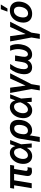

<svg xmlns="http://www.w3.org/2000/svg" viewBox="1894 -2716 1026 4854"><g transform="rotate(-90 2407.0 -289.0)"><path d="M664.6 -545.9 647.9 -445.3H64.5L81.1 -545.9ZM292.5 -545.9 201.7 0H75.7L166.5 -545.9ZM454.1 -545.9H579.6L515.6 -158.7Q509.8 -124.5 524.2 -113.5Q538.6 -102.5 565.4 -102.5Q577.1 -102.5 588.6 -104Q600.1 -105.5 608.4 -106.4L591.8 -6.3Q574.7 -1.5 553 2.7Q531.2 6.8 505.4 6.3Q440.9 6.8 408 -28.6Q375 -64 388.2 -147Z M886.2 11.7Q816.4 10.7 768.8 -26.6Q721.2 -64 701.7 -129.4Q682.1 -194.8 696.3 -279.8Q709.5 -360.8 749.5 -422.1Q789.6 -483.4 847.2 -518.1Q904.8 -552.7 970.7 -552.7Q1018.6 -552.7 1052.7 -534.9Q1086.9 -517.1 1108.6 -486.1Q1130.4 -455.1 1139.2 -414.1L1181.6 -417.5L1185.5 -270.5L1208 0H1102.5L1090.3 -282.2Q1089.4 -307.1 1084.2 -335.7Q1079.1 -364.3 1067.6 -389.6Q1056.2 -415 1035.4 -431.2Q1014.6 -447.3 981.9 -447.3Q942.4 -447.3 908.7 -423.8Q875 -400.4 851.8 -359.4Q828.6 -318.4 819.3 -265.6Q811.5 -216.8 819.6 -178.2Q827.6 -139.6 849.9 -117.7Q872.1 -95.7 906.2 -95.7Q939.5 -95.7 968.3 -113.5Q997.1 -131.3 1020.3 -159.4Q1043.5 -187.5 1060.3 -218.5Q1077.1 -249.5 1086.9 -275.4L1189.5 -545.9H1294.4L1187.5 -271.5L1134.8 -128.9L1096.2 -124.5Q1073.2 -84.5 1042.7 -53.5Q1012.2 -22.5 973.1 -5.4Q934.1 11.7 886.2 11.7Z M1245.1 203.1 1324.7 -285.6Q1339.4 -373.5 1378.9 -432.9Q1418.5 -492.2 1477.1 -522.5Q1535.6 -552.7 1606.4 -552.7Q1668.9 -552.7 1710.4 -530.8Q1752 -508.8 1774.4 -469.5Q1796.9 -430.2 1802.2 -377.2Q1807.6 -324.2 1798.8 -262.7L1797.9 -252.9Q1784.7 -174.8 1748.5 -115.7Q1712.4 -56.6 1658.2 -23.4Q1604 9.8 1536.1 9.8Q1475.1 9.8 1441.2 -18.1Q1407.2 -45.9 1392.3 -95.7Q1377.4 -145.5 1373.5 -212.4L1443.8 -252Q1439.5 -227.1 1440.2 -199.7Q1440.9 -172.4 1449.7 -148.7Q1458.5 -125 1478.3 -110.4Q1498 -95.7 1531.7 -95.7Q1574.2 -95.7 1602.5 -118.4Q1630.9 -141.1 1647.5 -177Q1664.1 -212.9 1670.9 -252.9L1672.4 -262.7Q1679.7 -312.5 1674.8 -353.5Q1669.9 -394.5 1648.9 -418.9Q1627.9 -443.4 1585.9 -443.4Q1545.9 -443.4 1517.6 -419.7Q1489.3 -396 1472.2 -357.9Q1455.1 -319.8 1448.2 -276.4L1371.1 203.1Z M2042.5 11.7Q1972.7 10.7 1925 -26.6Q1877.4 -64 1857.9 -129.4Q1838.4 -194.8 1852.5 -279.8Q1865.7 -360.8 1905.8 -422.1Q1945.8 -483.4 2003.4 -518.1Q2061 -552.7 2127 -552.7Q2174.8 -552.7 2209 -534.9Q2243.2 -517.1 2264.9 -486.1Q2286.6 -455.1 2295.4 -414.1L2337.9 -417.5L2341.8 -270.5L2364.3 0H2258.8L2246.6 -282.2Q2245.6 -307.1 2240.5 -335.7Q2235.4 -364.3 2223.9 -389.6Q2212.4 -415 2191.7 -431.2Q2170.9 -447.3 2138.2 -447.3Q2098.6 -447.3 2064.9 -423.8Q2031.2 -400.4 2008.1 -359.4Q1984.9 -318.4 1975.6 -265.6Q1967.8 -216.8 1975.8 -178.2Q1983.9 -139.6 2006.1 -117.7Q2028.3 -95.7 2062.5 -95.7Q2095.7 -95.7 2124.5 -113.5Q2153.3 -131.3 2176.5 -159.4Q2199.7 -187.5 2216.6 -218.5Q2233.4 -249.5 2243.2 -275.4L2345.7 -545.9H2450.7L2343.8 -271.5L2291 -128.9L2252.4 -124.5Q2229.5 -84.5 2199 -53.5Q2168.5 -22.5 2129.4 -5.4Q2090.3 11.7 2042.5 11.7Z M2483.9 -545.9H2617.2L2670.4 -155.8L2849.6 -545.9H2981.9L2706.1 -6.8L2671.4 204.1H2548.3L2582.5 -6.8Z M3092.3 -545.9H3217.8Q3178.2 -490.2 3152.6 -443.6Q3127 -397 3112.5 -355Q3098.1 -313 3090.8 -270.5Q3078.1 -188.5 3094.7 -142.3Q3111.3 -96.2 3155.3 -96.2Q3193.8 -96.2 3223.6 -132.6Q3253.4 -168.9 3264.6 -238.3L3294.4 -421.4H3390.6L3361.8 -248Q3348.6 -168.5 3317.9 -110.6Q3287.1 -52.7 3239.3 -21.5Q3191.4 9.8 3127.9 9.8Q3030.8 9.8 2986.6 -62.3Q2942.4 -134.3 2965.8 -272.9Q2978.5 -347.7 3010.5 -416.5Q3042.5 -485.4 3092.3 -545.9ZM3551.3 -545.9H3676.3Q3706.1 -485.4 3715.3 -416.5Q3724.6 -347.7 3712.4 -272.9Q3697.8 -180.7 3661.9 -117.7Q3626 -54.7 3573.7 -22.5Q3521.5 9.8 3456.1 9.8Q3393.1 9.8 3355.7 -21.5Q3318.4 -52.7 3306.9 -110.6Q3295.4 -168.5 3308.6 -248L3336.9 -421.4H3432.6L3402.3 -238.3Q3390.6 -168.9 3408.2 -132.6Q3425.8 -96.2 3463.9 -96.2Q3493.7 -96.2 3517.8 -116.9Q3542 -137.7 3559.6 -177Q3577.1 -216.3 3585.9 -270.5Q3593.3 -313 3592.5 -355Q3591.8 -397 3582 -443.6Q3572.3 -490.2 3551.3 -545.9Z M3787.1 -545.9H3920.4L3973.6 -155.8L4152.8 -545.9H4285.2L4009.3 -6.8L3974.6 204.1H3851.6L3885.7 -6.8Z M4485.4 10.7Q4404.3 10.7 4350.8 -24.9Q4297.4 -60.5 4275.9 -124.5Q4254.4 -188.5 4268.1 -273.9Q4281.7 -357.9 4323.5 -420.4Q4365.2 -482.9 4429 -517.8Q4492.7 -552.7 4571.8 -552.7Q4652.3 -552.7 4705.6 -517.1Q4758.8 -481.4 4780.8 -417.2Q4802.7 -353 4788.6 -267.6Q4775.4 -184.1 4733.4 -121.3Q4691.4 -58.6 4627.7 -23.9Q4564 10.7 4485.4 10.7ZM4495.6 -91.8Q4540.5 -92.3 4574.2 -116.7Q4607.9 -141.1 4629.9 -182.4Q4651.9 -223.6 4659.7 -274.4Q4668 -323.7 4660.4 -363.5Q4652.8 -403.3 4628.4 -427Q4604 -450.7 4561 -450.7Q4516.6 -450.7 4482.4 -426Q4448.2 -401.4 4426.5 -360.1Q4404.8 -318.8 4397 -267.6Q4388.7 -218.8 4396 -179Q4403.3 -139.2 4428 -115.7Q4452.6 -92.3 4495.6 -91.8ZM4540 -613.8 4601.1 -781.7H4721.2L4618.7 -613.8Z"/></g></svg>

Font: Inter Tight SemiBold
Style: Italic
Weight: 600
Italic angle: -9.39999°
Designer: Rasmus Andersson
Foundry: rsms
Version: Version 3.004